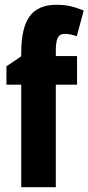

<svg xmlns="http://www.w3.org/2000/svg" viewBox="-20 -785 371 805"><path d="M303 -430H214V0H69V-430H7V-507L69 -549V-562Q69 -669 104.5 -717Q140 -765 217 -765Q248 -765 273 -759.5Q298 -754 331 -741L302 -633Q288 -638 275.5 -640.5Q263 -643 250 -643Q231 -643 222.5 -627Q214 -611 214 -573V-550H303Z"/></svg>

Font: Noto Sans Myanmar UI ExtraCondensed ExtraBold
Style: Regular
Weight: 800
Width: 2
Designer: Monotype Design Team
Foundry: Monotype Imaging Inc.
Version: Version 2.103; ttfautohint (v1.8.4.7-5d5b)